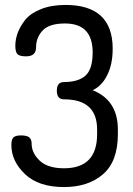

<svg xmlns="http://www.w3.org/2000/svg" viewBox="-20 -751 537 777"><path d="M239 -70Q373 -70 373 -208V-227Q373 -349 239 -349Q210 -349 210 -384Q210 -419 239 -419Q297 -419 326 -445Q355 -471 355 -539Q355 -656 243 -656Q179 -656 152.5 -627.5Q126 -599 126 -560Q126 -523 86 -523Q59 -523 50.5 -532Q42 -541 42 -566Q42 -591 51.5 -617.5Q61 -644 82 -670.5Q103 -697 145.5 -714Q188 -731 245 -731Q436 -731 436 -554Q436 -491 414 -447Q392 -403 355 -386Q457 -345 457 -227V-208Q457 -98 397 -46Q337 6 239 6Q136 6 81 -46.5Q26 -99 26 -164Q26 -187 34.5 -195Q43 -203 65 -203Q89 -203 98.5 -195Q108 -187 108 -170Q108 -132 140.5 -101Q173 -70 239 -70Z"/></svg>

Font: Dosis
Style: Medium
Weight: 500
Designer: Edgar Tolentino, Pablo Impallari, Igino Marini
Foundry: Edgar Tolentino, Pablo Impallari, Igino Marini
Version: Version 1.007